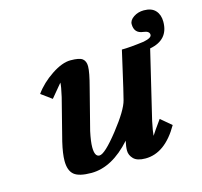

<svg xmlns="http://www.w3.org/2000/svg" viewBox="-88 -659 810 768"><g transform="rotate(-15 317.0 -275.0)"><path d="M508.8 -521Q508.8 -537.1 527.3 -549.6Q545.9 -562 569.8 -562Q602.1 -562 617.9 -544.4Q633.8 -526.9 633.8 -498Q633.8 -422.9 555.2 -408.2Q543.9 -362.3 521.5 -267.1Q499 -171.9 487.8 -126Q479 -84 478 -66.9Q489.3 -85 519 -126L563 -88.9Q504.9 12.2 423.8 12.2Q389.6 12.2 374.8 -2.9Q359.9 -18.1 359.9 -37.1Q359.9 -54.2 365.2 -77.1Q286.1 11.7 200.2 12.2Q148.4 12.2 128.2 -4.9Q107.9 -22 107.9 -62Q107.9 -91.8 119.1 -139.2L163.1 -312Q172.9 -355 172.9 -369.1Q156.7 -350.1 127 -314L83 -346.2Q110.8 -385.3 155.5 -415Q200.2 -444.8 234.9 -444.8Q272 -444.8 284.4 -434.8Q296.9 -424.8 296.9 -403.8Q296.9 -378.9 280.8 -318.8L237.8 -150.9Q229 -109.9 229 -85.9Q229 -46.9 249 -46.9Q271 -46.9 330.1 -121.8Q389.2 -196.8 398.9 -235.8Q408.7 -273.9 425.8 -349.9Q442.9 -425.8 444.8 -433.1Q478 -433.1 537.1 -440.9Q571.3 -447.8 570.8 -460.9Q570.8 -476.1 545.9 -479Q508.8 -482.9 508.8 -521Z"/></g></svg>

Font: Linux Libertine O
Style: Semibold Italic
Weight: 600
Italic angle: -11.5°
Designer: Philipp H. Poll
Foundry: Philipp H. Poll
Version: Version 5.1.2